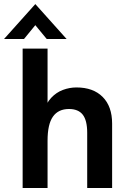

<svg xmlns="http://www.w3.org/2000/svg" viewBox="-52 -940 636 960"><path d="M61.2 0V-697H185.8V-381.4L165.4 -378.2Q178.2 -423.4 203.8 -450.7Q229.4 -478 262.5 -490.4Q295.6 -502.8 330.2 -502.8Q414.2 -502.8 461.4 -455.3Q508.6 -407.8 508.6 -322V0H384V-276Q384 -337.8 361.9 -366.4Q339.8 -395 292.8 -395Q239.6 -395 212.7 -356.9Q185.8 -318.8 185.8 -236.4V0ZM-31.8 -745 124.6 -919.6 281 -745H181.6L124.6 -814.2L68 -745Z"/></svg>

Font: Hanken Grotesk
Style: Regular
Weight: 400
Designer: Alfredo Marco Pradil
Foundry: Hanken Design Co.
Version: Version 3.013